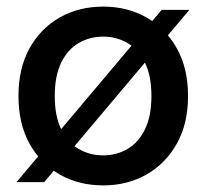

<svg xmlns="http://www.w3.org/2000/svg" viewBox="-20 -550 625 582"><path d="M293 12Q219 12 161 -21Q103 -54 69.5 -114.5Q36 -175 36 -259Q36 -343 69.5 -403.5Q103 -464 161 -497Q219 -530 293 -530Q366 -530 424 -497Q482 -464 516 -403.5Q550 -343 550 -259Q550 -175 516 -114.5Q482 -54 424 -21Q366 12 293 12ZM293 -79Q333 -79 366.5 -98.5Q400 -118 419.5 -158Q439 -198 439 -259Q439 -320 419.5 -360Q400 -400 366.5 -419.5Q333 -439 293 -439Q252 -439 218.5 -419.5Q185 -400 165.5 -360Q146 -320 146 -259Q146 -198 165.5 -158Q185 -118 218.5 -98.5Q252 -79 293 -79ZM114 2H30L470 -520H554Z"/></svg>

Font: TikTok Sans 24pt Medium
Style: Regular
Weight: 500
Version: Version 4.000